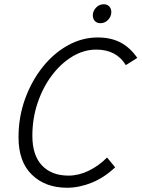

<svg xmlns="http://www.w3.org/2000/svg" viewBox="-20 -874 665 902"><path d="M67 -229Q67 -324 97.5 -408.5Q128 -493 180 -558.5Q232 -624 299 -661Q366 -698 439 -698Q501 -698 546 -674.5Q591 -651 625 -602L571 -568Q527 -641 432 -641Q374 -641 320 -608.5Q266 -576 223.5 -519.5Q181 -463 156.5 -390Q132 -317 132 -236Q132 -145 177 -97Q222 -49 302 -49Q349 -49 396 -71.5Q443 -94 483 -134L521 -88Q469 -39 410.5 -15.5Q352 8 295 8Q193 8 130 -53Q67 -114 67 -229ZM416 -802Q416 -822 431 -838Q446 -854 467 -854Q484 -854 493.5 -843.5Q503 -833 503 -817Q503 -797 488 -781Q473 -765 452 -765Q435 -765 425.5 -775.5Q416 -786 416 -802Z"/></svg>

Font: Radio Canada Light
Style: Italic
Weight: 300
Italic angle: -12°
Designer: Charles Daoud, Etienne Aubert Bonn, Alexandre Saumier Demers, Jacques Le Bailly
Foundry: Radio-Canada
Version: Version 2.104; ttfautohint (v1.8.4.7-5d5b);gftools[0.9.28.de